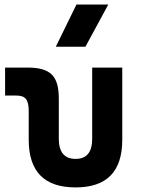

<svg xmlns="http://www.w3.org/2000/svg" viewBox="-20 -815 626 845"><path d="M312.5 9.8C449.7 9.8 518.1 -59.6 518.1 -200.2V-517.6H385.7V-204.1C385.7 -145.5 361.8 -115.7 312.5 -115.7C263.7 -115.7 238.8 -145.5 238.8 -204.1V-380.9C238.8 -481.4 202.1 -517.6 100.1 -517.6H2.4V-394.5H51.8C91.8 -394.5 106.4 -376.5 106.4 -326.2V-200.2C106.4 -59.6 175.3 9.8 312.5 9.8ZM225.6 -609.4H356L456.5 -794.9H316.4Z"/></svg>

Font: Cascadia Mono NF
Style: Bold
Weight: 700
Monospace: yes
Designer: Aaron Bell
Foundry: Saja Typeworks
Version: Version 2404.023